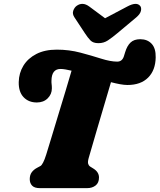

<svg xmlns="http://www.w3.org/2000/svg" viewBox="-20 -974 826 994"><path d="M439 -155.5Q433.5 -135.5 436.5 -126Q439.5 -116.5 445.5 -112.5L464 -101Q492.5 -83 492.5 -55Q492.5 -27.5 475 -13.8Q457.5 0 431 0H186.5Q158.5 0 146.2 -13Q134 -26 134 -46.5Q134 -68 144.2 -82Q154.5 -96 171.5 -105L190 -115Q195.5 -118 203.2 -132.5Q211 -147 219.5 -174.5Q229.5 -206.5 245.8 -260.5Q262 -314.5 281.2 -377.5Q300.5 -440.5 318.8 -501.2Q337 -562 350.5 -608Q333.5 -612 319 -614.5Q304.5 -617 293.5 -617Q247.5 -617 246.5 -557Q246 -547 247.2 -538.5Q248.5 -530 248.5 -516.5Q248.5 -486.5 227 -465Q205.5 -443.5 170.5 -443.5Q128 -443.5 102 -471Q76 -498.5 77 -549Q78 -596 101.2 -634Q124.5 -672 168.2 -694.5Q212 -717 274 -717Q338 -717 396.2 -701.5Q454.5 -686 503.2 -670.5Q552 -655 587 -655Q612 -655 621 -681.5Q623 -688 624.5 -692.8Q626 -697.5 628 -704Q638 -737 656 -754Q674 -771 706 -771Q743 -771 765 -747.5Q787 -724 786 -677Q785 -610.5 746.8 -572.2Q708.5 -534 640 -534Q623.5 -534 601.5 -538Q579.5 -542 554.5 -548.5Q508.5 -393.5 481 -299.8Q453.5 -206 439 -155.5ZM587.5 -802Q560 -779 538.5 -764.8Q517 -750.5 489.5 -750.5Q462 -750.5 448.2 -764.8Q434.5 -779 419.5 -802L365.5 -884Q353.5 -902 359.2 -918.5Q365 -935 376.5 -943.5Q407.5 -966 442.5 -940L524 -879.5L638.5 -940Q687 -966 705.5 -943.5Q713 -935 709.8 -918.5Q706.5 -902 685.5 -884Z"/></svg>

Font: Fraunces 9pt SuperSoft Black
Style: Italic
Weight: 900
Italic angle: -16°
Version: Version 1.000;[0bf87f6ff]